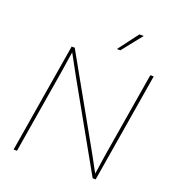

<svg xmlns="http://www.w3.org/2000/svg" viewBox="-164 -1070 1089 1198"><g transform="rotate(20 380.5 -471.5)"><path d="M63 0 183.6 -727.5H204.1L514.6 -175.3Q529.3 -149.9 543 -124.5Q556.6 -99.1 570.3 -74Q584 -48.8 598.1 -23.4H591.3Q595.7 -48.8 599.1 -74Q602.5 -99.1 606.4 -124.5Q610.4 -149.9 614.3 -175.3L706.1 -727.5H728.5L607.9 0H587.9L277.8 -551.3Q263.7 -576.7 249.8 -602.1Q235.8 -627.4 222.2 -652.8Q208.5 -678.2 194.3 -703.6H200.7Q196.3 -678.2 192.4 -652.8Q188.5 -627.4 184.8 -602.1Q181.2 -576.7 176.8 -551.3L85.4 0ZM454.1 -809.6 554.7 -943.4H583.5L477.1 -809.6Z"/></g></svg>

Font: Inter 17pt Thin
Style: Italic
Weight: 250
Italic angle: -9.3988°
Version: Version 4.001;git-66647c0bb